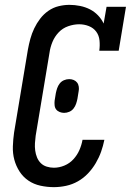

<svg xmlns="http://www.w3.org/2000/svg" viewBox="-20 -763 540 791"><path d="M202 8Q174 8 146.5 2Q119 -4 97 -19Q75 -34 60.5 -56.5Q46 -79 39 -105Q32 -131 33 -160Q34 -189 38 -217L95 -559Q99 -581 105 -603Q111 -625 121 -646Q131 -667 145.5 -686Q160 -705 179.5 -718.5Q199 -732 221.5 -737.5Q244 -743 266 -743Q288 -743 310 -738.5Q332 -734 350.5 -724.5Q369 -715 383.5 -700Q398 -685 407 -666L419 -735H499L469 -554H389Q392 -575 390 -596Q388 -617 376.5 -632.5Q365 -648 346 -655.5Q327 -663 306 -663Q284 -663 261 -655Q238 -647 221.5 -629.5Q205 -612 196 -590Q187 -568 184 -546L127 -204Q125 -189 124 -173.5Q123 -158 125 -143Q127 -128 132.5 -114.5Q138 -101 148 -91Q158 -81 172.5 -76.5Q187 -72 202 -72Q224 -72 245.5 -81Q267 -90 282.5 -107Q298 -124 307 -144.5Q316 -165 320 -187H410Q405 -162 396.5 -138Q388 -114 374.5 -91Q361 -68 342.5 -48.5Q324 -29 301 -16Q278 -3 252.5 2.5Q227 8 202 8ZM244 -298Q235 -298 226 -301.5Q217 -305 211.5 -312Q206 -319 205 -329Q204 -339 205 -348L210 -379Q212 -389 215.5 -399.5Q219 -410 226 -419Q233 -428 243.5 -432.5Q254 -437 265 -437Q275 -437 283.5 -433.5Q292 -430 297.5 -423Q303 -416 304.5 -406Q306 -396 304 -387L299 -356Q297 -346 293.5 -335.5Q290 -325 283 -316Q276 -307 265.5 -302.5Q255 -298 244 -298Z"/></svg>

Font: Iosevka Slab Medium Oblique
Style: Regular
Weight: 500
Italic angle: -9°
Monospace: yes
Designer: Belleve Invis
Foundry: Belleve Invis
Version: Version 11.1.1; ttfautohint (v1.8.3)